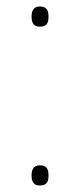

<svg xmlns="http://www.w3.org/2000/svg" viewBox="-20 -613 246 590"><path d="M102 -531C126 -531 129 -545 129 -562C129 -578 126 -593 102 -593C82 -593 77 -578 77 -562C77 -545 82 -531 102 -531ZM102 -43C126 -43 129 -57 129 -74C129 -90 126 -105 102 -105C82 -105 77 -90 77 -74C77 -57 82 -43 102 -43Z"/></svg>

Font: Noto Sans Tamil UI Condensed Thin
Style: Regular
Weight: 100
Width: 3
Designer: Jelle Bosma - Monotype Design Team
Foundry: Monotype Imaging Inc.
Version: Version 2.004